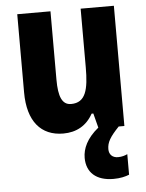

<svg xmlns="http://www.w3.org/2000/svg" viewBox="-55 -594 667 875"><g transform="rotate(-5 278.5 -157.0)"><path d="M417 99C417 68 431 44 473 0H499V-550H347V-282C347 -180 333 -121 266 -121C225 -121 209 -160 209 -237V-550H57V-192C57 -60 117 10 219 10C279 10 326 -16 355 -69H363L380 -3C326 41 306 87 306 129C306 196 350 236 429 236C460 236 484 230 501 223V129C491 134 476 139 458 139C432 139 417 123 417 99Z"/></g></svg>

Font: Noto Sans Thai Looped Condensed ExtraBold
Style: Regular
Weight: 800
Width: 3
Designer: Sasikarn Vongin, Ben Mitchell
Foundry: The Fontpad Ltd
Version: Version 1.001